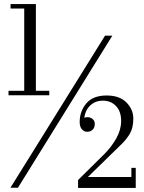

<svg xmlns="http://www.w3.org/2000/svg" viewBox="-20 -826 710 947"><path d="M22 -378H99.5V-784H32V-806H157V-378H223V-356H22ZM498 -650H534L68.5 100H31.5ZM649.5 101H365V62L494.5 -66Q530.5 -102 554 -144.2Q577.5 -186.5 577.5 -229Q577.5 -277 552 -303.2Q526.5 -329.5 488 -329.5Q450.5 -329.5 425.8 -306.5Q401 -283.5 395.5 -245.5Q404 -248 412.5 -248Q425.5 -248 436.5 -239.2Q447.5 -230.5 447.5 -214.5Q447.5 -196.5 436.8 -186.2Q426 -176 410 -176Q394.5 -176 383.8 -188.5Q373 -201 373 -224Q373 -277 405.8 -316Q438.5 -355 506 -355Q569.5 -355 603.5 -320.8Q637.5 -286.5 637.5 -241.5Q637.5 -196.5 621.5 -168.5Q605.5 -140.5 581.5 -117L413.5 47H628V2H649.5Z"/></svg>

Font: Bodoni* 06pt
Style: Regular
Weight: 400
Version: Version 2.3